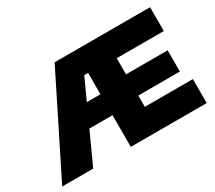

<svg xmlns="http://www.w3.org/2000/svg" viewBox="-129 -954 1351 1207"><g transform="rotate(-30 546.5 -350.0)"><path d="M16 0 365 -700H643L653 -537H486L241 0ZM266 -230V-382H575V-230ZM514 0V-700H1058V-527H716V-410H1018V-256H716V-174H1065V0Z"/></g></svg>

Font: REM Medium ExtraBold
Style: Regular
Weight: 800
Version: Version 1.005;gftools[0.9.28]